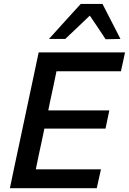

<svg xmlns="http://www.w3.org/2000/svg" viewBox="-20 -988 676 1008"><path d="M32 0Q44 -58 55.5 -112.8Q67 -167.5 81.5 -234.5L132 -472.5Q146.5 -541 158.5 -597Q170 -652.5 183 -713H636.5L615 -614H276.5Q269 -577 261 -539Q253 -501 243.5 -457.5L233.5 -408.5H554L534 -313H213L200.5 -253Q191 -210 183.2 -172.8Q175.5 -135.5 168 -99H510L488 0ZM534.5 -782Q514.5 -812.5 493.5 -843.8Q472.5 -875 451.5 -906Q418.5 -875 387 -844.5Q355 -814 322.5 -783.5H237Q279.5 -830.5 320.5 -875.8Q361.5 -921 404 -967.5H518Q541.5 -921 565.5 -875Q589.5 -829 612.5 -783.5Z"/></svg>

Font: Heraclito Medium
Style: Italic
Weight: 500
Italic angle: -12°
Designer: Kostas Bartsokas (font) & Cristiano Sobral (main changes)
Foundry: Kostas Bartsokas (font) & Cristiano Sobral (main changes)
Version: Version 1.00;July 8, 2020;FontCreator 13.0.0.2655 64-bit